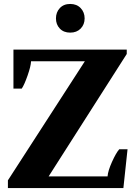

<svg xmlns="http://www.w3.org/2000/svg" viewBox="-20 -951 685 971"><path d="M263 -858Q263 -889 282.5 -910Q302 -931 335 -931Q368 -931 388 -910Q408 -889 408 -858Q408 -827 388 -806.5Q368 -786 335 -786Q302 -786 282.5 -806.5Q263 -827 263 -858ZM20 -39 409 -641H137Q136 -616 119.5 -569Q103 -522 90 -503H48V-700H621V-678L226 -59H524Q526 -87 546.5 -132.5Q567 -178 583 -196H625L604 0H20Z"/></svg>

Font: Trirong Black
Style: Regular
Weight: 900
Designer: Katatrad Team
Foundry: CadsonDemak
Version: Version 1.001